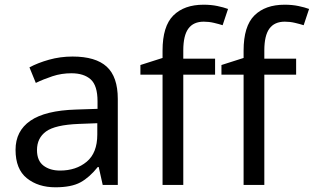

<svg xmlns="http://www.w3.org/2000/svg" viewBox="-20 -785 1332 815"><path d="M288 -545Q386 -545 433 -502Q480 -459 480 -365V0H416L399 -76H395Q360 -32 321.5 -11Q283 10 215 10Q142 10 94 -28.5Q46 -67 46 -149Q46 -229 109 -272.5Q172 -316 303 -320L394 -323V-355Q394 -422 365 -448Q336 -474 283 -474Q241 -474 203 -461.5Q165 -449 132 -433L105 -499Q140 -518 188 -531.5Q236 -545 288 -545ZM314 -259Q214 -255 175.5 -227Q137 -199 137 -148Q137 -103 164.5 -82Q192 -61 235 -61Q303 -61 348 -98.5Q393 -136 393 -214V-262Z M893 -468H758V0H670V-468H576V-509L670 -539V-570Q670 -674 716 -719.5Q762 -765 844 -765Q876 -765 902.5 -759.5Q929 -754 948 -747L925 -678Q909 -683 888 -688Q867 -693 845 -693Q801 -693 779.5 -663.5Q758 -634 758 -571V-536H893Z M1237 -468H1102V0H1014V-468H920V-509L1014 -539V-570Q1014 -674 1060 -719.5Q1106 -765 1188 -765Q1220 -765 1246.5 -759.5Q1273 -754 1292 -747L1269 -678Q1253 -683 1232 -688Q1211 -693 1189 -693Q1145 -693 1123.5 -663.5Q1102 -634 1102 -571V-536H1237Z"/></svg>

Font: Noto Sans Osmanya
Style: Regular
Weight: 400
Designer: Monotype Design Team
Foundry: Monotype Imaging Inc.
Version: Version 2.001; ttfautohint (v1.8.4.7-5d5b)